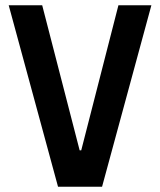

<svg xmlns="http://www.w3.org/2000/svg" viewBox="-20 -708 607 728"><path d="M200 0 13 -688H140L282 -138H288L429 -688H554L367 0Z"/></svg>

Font: Saira SemiCondensed SemiBold
Style: Regular
Weight: 600
Width: 4
Designer: Hector Gatti with collaboration of the Omnibus-Type team
Foundry: Omnibus-Type
Version: Version 1.101